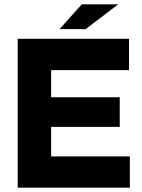

<svg xmlns="http://www.w3.org/2000/svg" viewBox="-20 -870 658 890"><path d="M62 0V-690H217V0ZM130 0V-145H582V0ZM130 -282V-419H535V-282ZM130 -545V-690H578V-545ZM256 -735 359 -850H528L377 -735Z"/></svg>

Font: Radio Canada Big
Style: Bold
Weight: 700
Designer: Étienne Aubert Bonn
Foundry: Coppers and Brasses
Version: Version 1.001